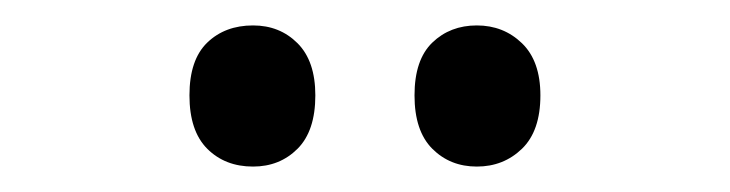

<svg xmlns="http://www.w3.org/2000/svg" viewBox="-20 -750 574 151"><path d="M129 -675Q129 -703 143 -716.5Q157 -730 179 -730Q200 -730 214 -716Q228 -702 228 -675Q228 -647 214 -633Q200 -619 179 -619Q157 -619 143 -633Q129 -647 129 -675ZM306 -675Q306 -703 320 -716.5Q334 -730 355 -730Q376 -730 390.5 -716Q405 -702 405 -675Q405 -647 390.5 -633Q376 -619 355 -619Q334 -619 320 -633Q306 -647 306 -675Z"/></svg>

Font: Noto Sans Georgian Condensed Medium
Style: Regular
Weight: 500
Width: 3
Designer: Monotype Design Team, Akaki Razmadze
Foundry: Google LLC
Version: Version 2.005; ttfautohint (v1.8.4.7-5d5b)